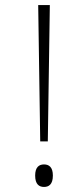

<svg xmlns="http://www.w3.org/2000/svg" viewBox="-20 -734 328 759"><path d="M139 -175H169L177 -714H131ZM154 5C173 5 189 -5 189 -40C189 -74 173 -84 154 -84C135 -84 119 -74 119 -40C119 -5 135 5 154 5Z"/></svg>

Font: Noto Serif Devanagari SemiCondensed ExtraLight
Style: Regular
Weight: 200
Width: 4
Designer: Universal Thirst, Indian Type Foundry and the Monotype Design Team
Foundry: Monotype Imaging Inc.
Version: Version 2.004